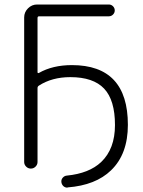

<svg xmlns="http://www.w3.org/2000/svg" viewBox="-20 -774 640 857"><path d="M293.9 -429.7Q211.9 -429.7 153.3 -391.6Q147.5 -387.7 147.5 -380.9V-50.8Q147.5 -39.1 138.7 -30.3Q129.9 -21.5 117.7 -21.5Q105.5 -21.5 96.7 -30.3Q87.9 -39.1 87.9 -50.8V-696.3Q87.9 -719.7 105 -736.8Q122.1 -753.9 145.5 -753.9H465.8Q476.6 -753.9 484.4 -746.1Q492.2 -738.3 492.2 -727.5Q492.2 -716.8 484.4 -709Q476.6 -701.2 465.8 -701.2H154.3Q147.5 -701.2 147.5 -693.4V-451.2Q147.5 -449.2 149.4 -448.2Q151.4 -447.3 153.3 -448.2Q214.8 -483.4 300.8 -483.4Q550.8 -483.4 550.8 -216.8Q550.8 -85.9 475.6 -13.7Q407.2 52.7 282.2 62.5Q281.2 63.5 280.3 63.5Q270.5 63.5 262.7 56.6Q254.9 48.8 253.9 38.1Q252.9 27.3 260.3 19Q267.6 10.7 278.3 9.8Q377.9 0 431.6 -50.8Q493.2 -109.4 493.2 -215.8Q493.2 -327.1 444.8 -378.4Q396.5 -429.7 293.9 -429.7Z"/></svg>

Font: Gen Jyuu Gothic P Light
Style: Regular
Weight: 200
Designer: [Source Han Sans]
Ryoko NISHIZUKA  (kana & ideographs); Paul D. Hunt (Latin, Greek & Cyrillic); Wenlong ZHANG  (bopomofo
Version: Version 1.002.20150607